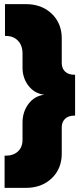

<svg xmlns="http://www.w3.org/2000/svg" viewBox="-20 -700 388 920"><path d="M104 200.2H2V45.9H7.8Q44.4 45.9 66.2 25.4Q87.9 4.9 87.9 -29.8V-111.8Q87.9 -164.1 116.5 -202.1Q145 -240.2 191.9 -246.1Q145 -252 116.5 -289.1Q87.9 -326.2 87.9 -376V-443.8Q87.9 -481.9 66.2 -504.9Q44.4 -527.8 7.8 -527.8H3.9V-680.2H104Q179.7 -680.2 227.8 -634.3Q275.9 -588.4 275.9 -516.1V-397.9Q275.9 -372.1 292 -356.9Q308.1 -341.8 335.9 -341.8H339.8V-146H335.9Q308.1 -146 292 -130.9Q275.9 -115.7 275.9 -89.8V36.1Q275.9 108.4 227.8 154.3Q179.7 200.2 104 200.2Z"/></svg>

Font: Apfel Grotezk Satt
Style: Regular
Weight: 900
Designer: Luigi Gorlero
Foundry: © 2023, Luigi Gorlero & Collletttivo
Version: Version 2.000;Glyphs 3.2 (3217)